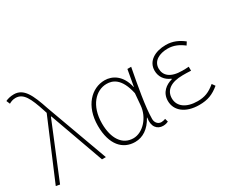

<svg xmlns="http://www.w3.org/2000/svg" viewBox="-128 -1169 1813 1543"><g transform="rotate(-30 778.5 -397.0)"><path d="M56 7 265 -502H269L449 0H485L276 -574C227 -722 187 -807 96 -807C63 -807 36 -799 18 -790L32 -757C47 -766 67 -775 93 -775C166 -775 199 -705 242 -574L251 -546L20 0Z M751 13C824 13 885 -29 929 -109H932C917 -29 957 13 1010 13C1033 13 1048 7 1059 2L1051 -28C1041 -24 1026 -20 1013 -20C984 -20 960 -44 960 -79C960 -188 995 -375 1024 -527H989L962 -376H960C934 -496 855 -540 784 -540C663 -540 555 -434 555 -249C555 -74 637 13 751 13ZM754 -20C652 -20 593 -110 593 -249C593 -414 684 -507 783 -507C836 -507 910 -485 944 -328L935 -222C927 -112 841 -20 754 -20Z M1346 13C1425 13 1475 -7 1535 -56L1515 -84C1459 -37 1415 -20 1350 -20C1246 -20 1180 -67 1180 -143C1180 -217 1238 -261 1349 -261C1374 -261 1394 -261 1425 -259V-296C1398 -294 1385 -294 1365 -294C1253 -294 1208 -341 1208 -403C1208 -474 1273 -507 1350 -507C1405 -507 1449 -487 1495 -452L1513 -480C1467 -516 1416 -540 1352 -540C1252 -540 1171 -494 1171 -405C1171 -350 1202 -304 1257 -282V-277C1199 -262 1142 -220 1142 -141C1142 -51 1219 13 1346 13Z"/></g></svg>

Font: Noto Sans CJK Thin
Style: Regular
Weight: 100
Designer: Ryoko NISHIZUKA (kana & ideographs); Paul D. Hunt (Latin, Greek & Cyrillic); Wenlong ZHANG (bopomofo); Sandoll Communica
Foundry: Adobe Systems Incorporated
Version: Version 1.000;PS 1;hotconv 1.0.78;makeotf.lib2.5.61930